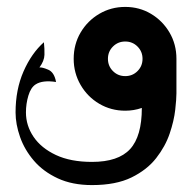

<svg xmlns="http://www.w3.org/2000/svg" viewBox="-20 -320 555 555"><path d="M246 215Q189 215 147 195.5Q105 176 78 144.5Q51 113 38 76Q25 39 25 5Q25 -61 48 -113.5Q71 -166 107 -198V-197Q109 -179 108.5 -161.5Q108 -144 94 -125Q102 -126 119.5 -118.5Q137 -111 142 -83Q103 -89 83 -76Q69 -67 62 -43.5Q55 -20 55 5Q55 43 77 75.5Q99 108 141.5 128Q184 148 246 148Q322 148 356 111Q390 74 390 -8Q367 0 342 0Q301 0 267 -20Q233 -40 213 -74.5Q193 -109 193 -150Q193 -192 213 -226Q233 -260 267 -280Q301 -300 342 -300Q383 -300 416.5 -280Q450 -260 470 -226Q490 -192 490 -150V-50Q490 -34 486.5 -2.5Q483 29 470.5 66Q458 103 431.5 137Q405 171 360 193Q315 215 246 215ZM342 -100Q363 -100 377.5 -114.5Q392 -129 392 -150Q392 -171 377.5 -185.5Q363 -200 342 -200Q321 -200 306.5 -185.5Q292 -171 292 -150Q292 -129 306.5 -114.5Q321 -100 342 -100Z"/></svg>

Font: Reem Kufi Ink
Style: Regular
Weight: 400
Designer: Khaled Hosny
Version: Version 1.7